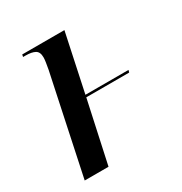

<svg xmlns="http://www.w3.org/2000/svg" viewBox="-133 -634 693 733"><g transform="rotate(-30 214.0 -268.0)"><path d="M124 -435Q127 -451 129 -464.5Q131 -478 131 -486Q131 -510 116.5 -518Q102 -526 75 -526H64L66 -536H252L198 -282H388L385 -272H196L137 0H32Z"/></g></svg>

Font: Noto Serif Display SemiCondensed Medium
Style: Italic
Weight: 500
Width: 4
Italic angle: -12°
Designer: Monotype Design Team
Foundry: Monotype Imaging Inc.
Version: Version 2.009